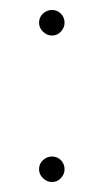

<svg xmlns="http://www.w3.org/2000/svg" viewBox="-20 -362 210 389"><path d="M110.8 -315.9Q110.8 -306.2 103.5 -298.1Q96.2 -290 85 -290Q75.2 -290 67.1 -297.9Q59.1 -305.7 59.1 -315.9Q59.1 -327.1 67.1 -334.5Q75.2 -341.8 85 -341.8Q96.2 -341.8 103.5 -334.2Q110.8 -326.7 110.8 -315.9ZM110.8 -19Q110.8 -9.3 103.5 -1.2Q96.2 6.8 85 6.8Q75.2 6.8 67.1 -1Q59.1 -8.8 59.1 -19Q59.1 -30.3 67.1 -37.6Q75.2 -44.9 85 -44.9Q96.2 -44.9 103.5 -37.4Q110.8 -29.8 110.8 -19Z"/></svg>

Font: Montserrat
Style: Thin
Weight: 250
Designer: Julieta Ulanovsky
Foundry: Julieta Ulanovsky
Version: Version 1.000;PS 002.000;hotconv 1.0.70;makeotf.lib2.5.58329